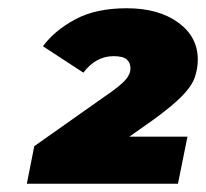

<svg xmlns="http://www.w3.org/2000/svg" viewBox="-20 -772 499 465"><path d="M45 -327 63 -418 253 -552Q268 -563 277.5 -572Q287 -581 291.5 -589.5Q296 -598 296 -606Q296 -620 287 -628Q278 -636 255 -636Q233 -636 214.5 -625.5Q196 -615 182 -596L84 -660Q112 -698 162 -725Q212 -752 287 -752Q364 -752 411.5 -717.5Q459 -683 459 -628Q459 -605 451.5 -584Q444 -563 420.5 -539Q397 -515 350 -481L221 -390L202 -441H434L411 -327Z"/></svg>

Font: Montserrat Thin Black
Style: Italic
Weight: 900
Italic angle: -11.3°
Version: Version 9.000